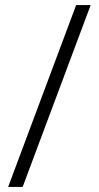

<svg xmlns="http://www.w3.org/2000/svg" viewBox="-20 -734 387 754"><path d="M336 -714 69 0H12L279 -714Z"/></svg>

Font: Noto Sans Lao Looped Light
Style: Regular
Weight: 300
Designer: Mark Frömberg, Ben Mitchell
Foundry: The Fontpad Ltd
Version: Version 1.002; ttfautohint (v1.8.4.7-5d5b)